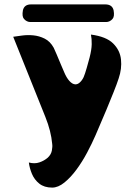

<svg xmlns="http://www.w3.org/2000/svg" viewBox="-20 -732 611 872"><path d="M89 -646Q79 -657 84 -685Q90 -712 121 -712H458Q490 -712 496 -685Q501 -657 491 -646Q485 -639 477.5 -635.5Q470 -632 463 -632H117Q110 -632 102.5 -635.5Q95 -639 89 -646ZM393 -575Q462 -566 493.5 -535Q525 -504 529.5 -462Q534 -420 519 -376Q511 -351 495.5 -312.5Q480 -274 463.5 -234Q447 -194 433 -162.5Q419 -131 414 -118Q398 -81 376 -39.5Q354 2 327.5 38Q301 74 272.5 97Q244 120 217 120Q181 120 158.5 102Q136 84 125 57.5Q114 31 111 6Q137 13 159 5.5Q181 -2 197 -16Q212 -30 215.5 -48Q219 -66 217 -79Q212 -136 186 -201L40 -565Q55 -567 79.5 -570.5Q104 -574 131 -571.5Q158 -569 183 -556.5Q208 -544 224 -515Q229 -505 237.5 -484.5Q246 -464 255.5 -441.5Q265 -419 272 -403Q282 -379 295 -364.5Q308 -350 321 -349Q332 -348 342.5 -357.5Q353 -367 360 -382Q366 -396 374 -424Q382 -452 387 -471Q396 -506 396.5 -531Q397 -556 393 -575Z"/></svg>

Font: Potta One
Style: Regular
Weight: 400
Designer: 108,108go
Foundry: Font Zone 108
Version: Version 1.000